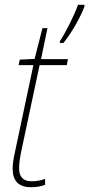

<svg xmlns="http://www.w3.org/2000/svg" viewBox="-20 -775 374 805"><path d="M110 10Q142 10 169 0V-25Q144 -15 112 -15Q60 -15 60 -70Q60 -96 69 -140L146 -502H260L265 -527H152L179 -657H158L125 -528L63 -525L58 -502H120L43 -139Q33 -96 33 -68Q33 10 110 10ZM231 -595H246Q272 -627 297 -671Q322 -715 334 -747V-755H307Q296 -723 273 -677Q250 -631 231 -602Z"/></svg>

Font: Noto Sans UI SemiCondensed Thin
Style: Italic
Weight: 250
Width: 4
Italic angle: -12°
Designer: Monotype Design Team
Foundry: Monotype Imaging Inc.
Version: Version 1.901